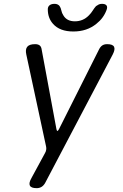

<svg xmlns="http://www.w3.org/2000/svg" viewBox="-20 -970 640 1000"><path d="M171 10Q142 10 135.5 -3.5Q129 -17 144 -43L214 -172Q219 -180 220.5 -189.5Q222 -199 220 -207L117 -686Q111 -713 122 -726.5Q133 -740 163 -740Q178 -740 186.5 -733.5Q195 -727 197 -712L274 -297Q276 -288 279 -288Q282 -288 287 -297L496 -713Q503 -727 513 -733.5Q523 -740 538 -740Q567 -740 574 -726.5Q581 -713 567 -686L215 -17Q207 -3 196 3.5Q185 10 171 10ZM229 -918Q228 -934 237.5 -942Q247 -950 264 -950Q273 -950 279.5 -947Q286 -944 290 -939Q297 -929 299.5 -915.5Q302 -902 310 -890Q328 -859 370 -859Q413 -859 443 -890Q455 -902 463 -915Q471 -928 480 -938Q487 -943 494 -946.5Q501 -950 511 -950Q528 -950 534.5 -942Q541 -934 535 -918Q519 -875 482 -846Q433 -806 362 -806Q291 -806 256 -846Q230 -875 229 -918Z"/></svg>

Font: Maple Mono NL Light
Style: Italic
Weight: 300
Italic angle: -10°
Monospace: yes
Designer: subframe7536
Version: Version 7.000